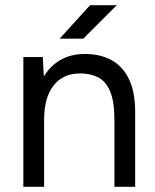

<svg xmlns="http://www.w3.org/2000/svg" viewBox="-20 -720 598 740"><path d="M70 0V-500H145L149 -425Q174 -467 214 -489.5Q254 -512 307 -512Q366 -512 409.5 -488.5Q453 -465 477.5 -414Q502 -363 501 -280V0H421V-256Q421 -330 404 -369Q387 -408 357 -422.5Q327 -437 289 -437Q223 -437 186.5 -390.5Q150 -344 150 -259V0ZM210 -571 327 -700H430L301 -571Z"/></svg>

Font: Figtree Light
Style: Regular
Weight: 400
Version: Version 2.002